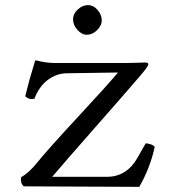

<svg xmlns="http://www.w3.org/2000/svg" viewBox="-20 -725 680 747"><path d="M264.2 -649.9Q264.2 -670.9 282.5 -688Q300.8 -705.1 321.8 -705.1Q343.8 -705.1 359.9 -686Q376 -667 376 -645Q376 -626 357.9 -607.9Q339.8 -589.8 317.9 -589.8Q297.9 -589.8 281 -608.9Q264.2 -627.9 264.2 -649.9ZM121.1 -490.2Q155.3 -480.5 189.9 -480H473.1Q486.3 -480 502.7 -480.5Q519 -481 531.5 -481.4Q543.9 -481.9 544.9 -481.9Q557.1 -481.9 557.1 -475.1Q557.1 -467.3 528.8 -434.1Q482.9 -379.9 353.5 -232.9Q224.1 -85.9 183.1 -37.1H396Q472.2 -37.1 514.2 -109.9L546.9 -167.5Q572.3 -165 582 -154.3Q565.4 -74.7 522 2Q198.7 0 71.8 0Q58.6 -13.2 62 -35.2Q93.3 -53.7 122.1 -89.4Q168 -146 281 -267.6Q394 -389.2 439 -442.9L238.8 -439.9Q198.7 -439 165.3 -413.6Q131.8 -388.2 113.8 -340.8Q92.8 -335.9 78.1 -350.6Q94.2 -417 115.2 -483.9Q115.2 -490.2 121.1 -490.2Z"/></svg>

Font: Linux Libertine Mono
Style: Mono
Weight: 400
Designer: Philipp H. Poll
Foundry: Philipp H. Poll
Version: Version 5.1.7 ; ttfautohint (v0.9)